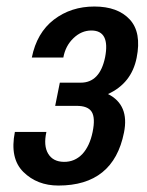

<svg xmlns="http://www.w3.org/2000/svg" viewBox="-20 -557 448 586"><path d="M226.6 -304.7Q284.7 -304.7 300.8 -382.3Q316.4 -463.9 258.8 -463.9Q228.5 -463.9 204.1 -440.4Q179.7 -417 173.3 -381.3H77.1Q92.3 -457 144.5 -497.1Q196.8 -537.1 268.1 -537.1Q339.4 -537.1 376 -497.6Q412.6 -458 397 -380.4Q381.3 -302.7 309.6 -270Q375.5 -236.8 358.4 -152.3Q326.2 9.3 158.2 9.3Q93.3 9.3 51.3 -32.2Q9.3 -73.7 25.4 -154.3H121.6Q112.3 -112.3 127 -87.9Q141.6 -63.5 174.8 -63Q208 -62.5 231.4 -86.9Q253.9 -111.3 262.7 -154.3Q271.5 -197.3 259.8 -215.8Q248 -234.4 212.4 -233.9H148.4L162.6 -304.7Z"/></svg>

Font: RobotoCondensed-Italic
Style: Italic
Weight: 400
Designer: Google
Version: Version 1.200311; 2013